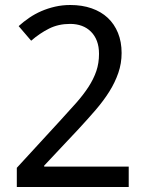

<svg xmlns="http://www.w3.org/2000/svg" viewBox="-20 -744 591 764"><path d="M492.2 0H46.9V-76.2L217.8 -262.2Q254.4 -301.8 283.2 -334.5Q312 -367.2 332.3 -398.4Q352.5 -429.7 363.3 -461.2Q374 -492.7 374 -529.8Q374 -558.6 365.7 -580.6Q357.4 -602.5 342 -617.9Q326.7 -633.3 305.7 -641.1Q284.7 -648.9 258.8 -648.9Q212.4 -648.9 175 -630.1Q137.7 -611.3 104 -582L54.2 -640.1Q73.7 -657.7 96.2 -673.1Q118.7 -688.5 144.5 -699.7Q170.4 -710.9 199.2 -717.5Q228 -724.1 259.8 -724.1Q306.6 -724.1 344.5 -710.9Q382.3 -697.8 408.7 -673.1Q435.1 -648.4 449.5 -613Q463.9 -577.6 463.9 -533.2Q463.9 -491.7 450.9 -454.1Q438 -416.5 415.3 -380.1Q392.6 -343.8 361.1 -307.1Q329.6 -270.5 293 -231L155.8 -85V-81.1H492.2Z"/></svg>

Font: Puppies Kittens
Style: Regular
Weight: 400
Foundry: Ascender Corporation and Peter Mawhorter
Version: Version 0.1